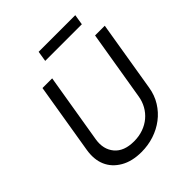

<svg xmlns="http://www.w3.org/2000/svg" viewBox="-246 -1064 1232 1232"><g transform="rotate(-45 370.5 -448.0)"><path d="M83.8 -245.7 163.4 -727.3H251.4L172.6 -252.8Q159.8 -173.3 203.1 -121.4Q246.4 -69.6 337.4 -69.6Q382.8 -69.6 421.2 -83.3Q459.5 -96.9 488.6 -121.4Q517.8 -146 536.6 -179.5Q555.4 -213.1 561.8 -252.8L640.6 -727.3H728.7L649.1 -245.7Q639.6 -185.7 609.7 -137.8Q579.9 -89.8 536 -56.5Q492.2 -23.1 437.5 -5.1Q382.8 12.8 323.2 12.8Q237.9 12.8 179.7 -21Q120.4 -55.4 95.9 -112.4Q71.4 -169.4 83.8 -245.7ZM310.4 -909.1H642.8L631.4 -838.1H299Z"/></g></svg>

Font: Inter P
Style: Italic
Weight: 400
Italic angle: -9.40001°
Designer: Rasmus Andersson
Foundry: rsms
Version: Version 3.018;git-588b23468